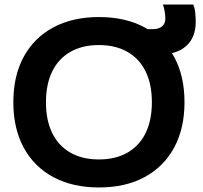

<svg xmlns="http://www.w3.org/2000/svg" viewBox="-20 -815 894 845"><path d="M415.3 10Q299.7 10 214.8 -35.5Q130 -81 84.3 -165.3Q38.7 -249.7 38.7 -365Q38.7 -481 84.3 -565Q130 -649 214.8 -694.5Q299.7 -740 415.3 -740Q532 -740 616.3 -694.5Q700.7 -649 746.3 -565Q792 -481 792 -365Q792 -249.7 746.3 -165.3Q700.7 -81 616.3 -35.5Q532 10 415.3 10ZM415.3 -113.3Q488.7 -113.3 541 -143.3Q593.4 -173.3 620.9 -229.5Q648.4 -285.7 648.4 -365Q648.4 -444.3 620.9 -500.5Q593.4 -556.7 541 -586.7Q488.7 -616.7 415.3 -616.7Q342 -616.7 289.6 -586.7Q237.3 -556.7 209.8 -500.5Q182.3 -444.3 182.3 -365Q182.3 -285.7 209.8 -229.5Q237.3 -173.3 289.6 -143.3Q342 -113.3 415.3 -113.3ZM609.7 -575 610.7 -686.7H652.7Q678.7 -686.7 693.2 -699Q707.7 -711.3 707.7 -733.7Q707.7 -746.3 704.7 -765Q701.7 -783.7 697 -795H830.6Q838 -776.7 839.6 -756.5Q841.3 -736.3 841.3 -718.3Q841.3 -650.4 799.6 -612.7Q758 -575 680.3 -575Z"/></svg>

Font: M PLUS 2 Thin
Style: Regular
Weight: 100
Designer: Coji Morishita
Foundry: UNDERFOREST DESIGN
Version: Version 1.001